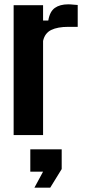

<svg xmlns="http://www.w3.org/2000/svg" viewBox="-20 -624 399 887"><path d="M43 0V-600H179V-529H203Q210 -571 233.5 -587.5Q257 -604 295 -604Q307 -604 319 -602.5Q331 -601 339 -601V-500H296Q246 -500 216.5 -485.5Q187 -471 179 -435V0ZM120 169V66H265V157L212 243H139L179 169Z"/></svg>

Font: Big Shoulders Text ExtraBold
Style: Regular
Weight: 800
Designer: Patric King
Foundry: XO Type Co
Version: Version 1.000; ttfautohint (v1.8.2)